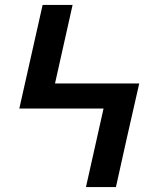

<svg xmlns="http://www.w3.org/2000/svg" viewBox="-20 -755 640 775"><path d="M327 0 398 -317H58L152 -735H273L202 -418H542L492 -198L448 0Z"/></svg>

Font: Iosevka Book
Style: Bold
Weight: 700
Designer: Belleve Invis
Foundry: Belleve Invis
Version: Version 28.0.7; ttfautohint (v1.8.3)